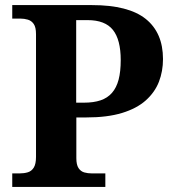

<svg xmlns="http://www.w3.org/2000/svg" viewBox="-20 -734 678 754"><path d="M28.1 0V-53H56.8Q74.6 -53 89.3 -57.4Q104 -61.9 112.7 -75.9Q121.4 -90 121.4 -118.1V-599.9Q121.4 -627 112.5 -639.8Q103.6 -652.6 89.5 -656.8Q75.3 -661 59.7 -661H28.1V-714H341Q484.4 -714 552.3 -659.7Q620.1 -605.3 620.1 -502.1Q620.1 -454.2 604.1 -412.8Q588 -371.5 552.5 -339.7Q516.9 -308 459.3 -290.4Q401.7 -272.8 319 -272.8H279.8V-113.1Q279.8 -87 288.4 -73.9Q297 -60.9 310.9 -56.9Q324.7 -53 340.9 -53H393.7V0ZM309.6 -330.8Q347.7 -330.8 374.9 -340Q402.2 -349.2 419.8 -369.4Q437.4 -389.5 445.8 -421.2Q454.1 -453 454.1 -498.1Q454.1 -578 423.5 -616.5Q392.8 -655 324 -655H279.2V-330.8Z"/></svg>

Font: Noto Serif Ethiopic
Style: Regular
Weight: 400
Designer: Monotype Design Team
Foundry: Monotype Imaging Inc.
Version: Version 2.102